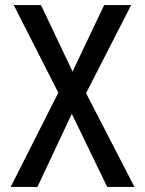

<svg xmlns="http://www.w3.org/2000/svg" viewBox="-20 -734 570 754"><path d="M22 0H127L262 -287L401 0H508L318 -368L495 -714H389L265 -453L141 -714H34L209 -370Z"/></svg>

Font: Noto Sans Mono Condensed Medium
Style: Regular
Weight: 500
Width: 3
Designer: Monotype Design Team
Foundry: Monotype Imaging Inc.
Version: Version 2.014